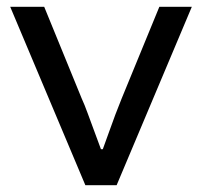

<svg xmlns="http://www.w3.org/2000/svg" viewBox="-20 -547 597 567"><path d="M232.1 0 10.1 -527H110.5L221.5 -255.6Q229.4 -238.7 239.1 -212Q248.8 -185.4 259.5 -156.7Q270.2 -128 278.1 -106.4H283.6Q291.1 -126.5 300.8 -154Q310.5 -181.5 320.8 -208.9Q331.2 -236.4 339.1 -255.6L450.6 -527H546.5L324.4 0Z"/></svg>

Font: Archivo SemiBold SemiExpanded
Style: Regular
Weight: 600
Width: 6
Version: Version 2.001